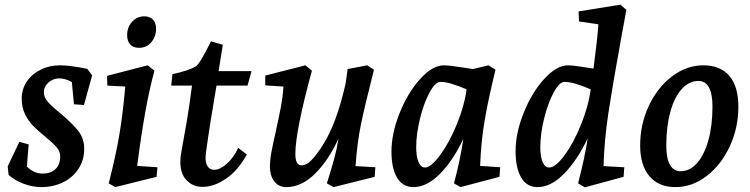

<svg xmlns="http://www.w3.org/2000/svg" viewBox="-20 -790 3216 823"><path d="M17 -40 13 -77 63 -182 103 -171 95 -76Q112 -60 128 -53Q144 -46 164 -46Q197 -46 217.5 -65Q238 -84 238 -120Q238 -141 223 -158.5Q208 -176 174 -204Q141 -231 121.5 -251Q102 -271 87.5 -300Q73 -329 73 -367Q73 -408 95 -440.5Q117 -473 154.5 -491.5Q192 -510 238 -510Q279 -510 354 -495L375 -467L340 -340L297 -343L288 -438Q261 -454 234 -454Q208 -454 188 -436.5Q168 -419 168 -394Q168 -373 185.5 -353Q203 -333 238 -305Q288 -263 314.5 -230Q341 -197 341 -152Q341 -104 316.5 -66.5Q292 -29 250 -8.5Q208 12 158 12Q119 12 81 -2.5Q43 -17 17 -40Z M517 -419 440 -423 439 -465 613 -510 642 -487Q601 -338 568 -79L655 -73L651 -32L474 12L446 -4Q478 -129 492.5 -218Q507 -307 517 -419ZM525 -640Q525 -673 546 -696.5Q567 -720 599 -720Q622 -720 635.5 -706Q649 -692 649 -667Q649 -633 628.5 -609Q608 -585 576 -585Q551 -585 538 -599.5Q525 -614 525 -640Z M849 11Q807 11 780 -17Q753 -45 753 -97Q753 -117 757 -137Q772 -219 781.5 -275Q791 -331 803 -423H714L719 -472Q788 -487 819 -505Q828 -511 842.5 -535Q857 -559 869 -582.5Q881 -606 884 -613L935 -598L917 -485H1058L1041 -423H908Q880 -262 863 -137L861 -115Q861 -89 871 -75.5Q881 -62 898 -62Q922 -62 951.5 -87.5Q981 -113 1001 -156L1038 -128Q1002 -61 950 -25Q898 11 849 11Z M1137 -74Q1137 -103 1143 -136Q1149 -169 1162 -226Q1176 -290 1184 -332Q1192 -374 1195 -419L1117 -424V-466L1289 -510L1317 -487Q1246 -227 1246 -130Q1246 -81 1273 -81Q1292 -81 1313.5 -102Q1335 -123 1363 -167Q1424 -262 1462 -435L1470 -494L1554 -510L1583 -491Q1543 -334 1527 -256Q1511 -178 1504 -78L1589 -73L1586 -32L1410 12L1381 -4Q1400 -63 1412 -107.5Q1424 -152 1431 -196Q1389 -104 1331 -46Q1273 12 1207 12Q1174 12 1155.5 -13Q1137 -38 1137 -74Z M1658 -140Q1658 -218 1693 -305.5Q1728 -393 1781 -451.5Q1834 -510 1883 -510Q1905 -510 1975 -499L2007 -494L2074 -510L2104 -491Q2074 -369 2058 -277Q2042 -185 2038 -79L2124 -73L2121 -32L1954 12L1926 -4Q1954 -110 1966 -195Q1923 -103 1866.5 -45.5Q1810 12 1752 12Q1706 12 1682 -28.5Q1658 -69 1658 -140ZM1802 -72Q1827 -72 1866 -124.5Q1905 -177 1937.5 -255.5Q1970 -334 1980 -407Q1906 -439 1868 -439Q1846 -439 1821.5 -394Q1797 -349 1780.5 -282.5Q1764 -216 1764 -158Q1764 -119 1774 -95.5Q1784 -72 1802 -72Z M2190 -142Q2190 -220 2225 -307Q2260 -394 2313 -452Q2366 -510 2415 -510Q2432 -510 2464.5 -505Q2497 -500 2524 -496Q2541 -625 2545 -686L2462 -698L2460 -741L2639 -770L2665 -748L2644 -634Q2607 -431 2588.5 -310Q2570 -189 2567 -78L2656 -73L2653 -32L2487 13L2458 -4Q2488 -121 2499 -197Q2455 -104 2398.5 -46Q2342 12 2284 12Q2238 12 2214 -29Q2190 -70 2190 -142ZM2334 -72Q2361 -72 2399.5 -124Q2438 -176 2470 -254.5Q2502 -333 2512 -407Q2438 -439 2400 -439Q2378 -439 2353.5 -394Q2329 -349 2312.5 -282.5Q2296 -216 2296 -158Q2296 -119 2306 -95.5Q2316 -72 2334 -72Z M2724 -166Q2724 -257 2761 -336Q2798 -415 2860.5 -462.5Q2923 -510 2995 -510Q3068 -510 3106.5 -464.5Q3145 -419 3145 -333Q3145 -242 3108 -162.5Q3071 -83 3009 -35.5Q2947 12 2875 12Q2803 12 2763.5 -35Q2724 -82 2724 -166ZM3034 -334Q3034 -387 3019 -415Q3004 -443 2974 -443Q2933 -443 2901.5 -407.5Q2870 -372 2853 -309Q2836 -246 2836 -165Q2836 -112 2851.5 -84Q2867 -56 2897 -56Q2937 -56 2968 -91Q2999 -126 3016.5 -189Q3034 -252 3034 -334Z"/></svg>

Font: Andada Pro SemiBold
Style: Italic
Weight: 600
Italic angle: -6.99998°
Designer: Carolina Giovagnoli
Foundry: Huerta Tipografica
Version: Version 3.005